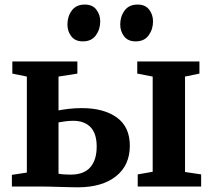

<svg xmlns="http://www.w3.org/2000/svg" viewBox="-20 -816 932 840"><path d="M582.5 0V-53L648 -64.5V-481L580.5 -494V-547H852.5V-494L789.5 -481V-63.5L860 -53V0ZM32 0V-51L97.5 -61V-481L34 -494V-547H318.5V-494L236 -481V-333Q253.5 -336.5 280.8 -339.8Q308 -343 338.5 -343Q434 -343 491 -302Q548 -261 548 -178.5Q548 -92.5 487 -44.5Q426 3.5 320 3.5Q310 3.5 289 3Q268 2.5 242.8 1.8Q217.5 1 195 0.5Q172.5 0 159.5 0ZM288.5 -52Q347 -52 375 -84.2Q403 -116.5 403 -174.5Q403 -232 376 -259.8Q349 -287.5 300.5 -287.5Q283 -287.5 265.8 -285.2Q248.5 -283 236 -280.5V-56Q257 -52 288.5 -52ZM342 -635Q309 -635 292 -657Q275 -679 275 -709Q275 -744 294.2 -770Q313.5 -796 350.5 -796H351.5Q384.5 -796 401.5 -774Q418.5 -752 418.5 -722.5Q418.5 -687.5 399.2 -661.2Q380 -635 343 -635ZM573 -635Q540 -635 523 -657Q506 -679 506 -709Q506 -744 525.2 -770Q544.5 -796 581.5 -796H582.5Q615.5 -796 632.5 -774Q649.5 -752 649.5 -722.5Q649.5 -687.5 630.2 -661.2Q611 -635 574 -635Z"/></svg>

Font: Merriweather Text Regular
Style: Bold
Weight: 700
Designer: Eben Sorkin
Foundry: Eben Sorkin
Version: Version 2.100; ttfautohint (v1.7.19-72a1) -l 8 -r 50 -G 200 